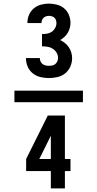

<svg xmlns="http://www.w3.org/2000/svg" viewBox="-20 -875 540 1065"><path d="M251 -442Q228 -442 204.5 -447.5Q181 -453 162 -468Q143 -483 133.5 -505.5Q124 -528 124 -552Q124 -552 124 -552Q124 -552 124 -553H201Q201 -553 201 -552.5Q201 -552 201 -552Q201 -543 205 -534Q209 -525 216.5 -519.5Q224 -514 233 -512Q242 -510 251 -510Q261 -510 270.5 -512Q280 -514 287 -520Q294 -526 298 -535Q302 -544 302 -553Q302 -569 294 -582.5Q286 -596 273 -604.5Q260 -613 244.5 -615.5Q229 -618 213 -618V-686Q228 -686 242 -688.5Q256 -691 267.5 -699Q279 -707 286 -720Q293 -733 293 -747Q293 -755 290.5 -763Q288 -771 282 -776.5Q276 -782 268 -784.5Q260 -787 251 -787Q243 -787 235.5 -784.5Q228 -782 222 -776.5Q216 -771 213 -763.5Q210 -756 210 -748Q210 -747 210 -747Q210 -747 210 -747H132Q132 -747 132 -747.5Q132 -748 132 -749Q132 -771 141 -792.5Q150 -814 167.5 -828.5Q185 -843 207 -849Q229 -855 251 -855Q274 -855 296.5 -849Q319 -843 336 -828.5Q353 -814 362 -792.5Q371 -771 371 -748Q371 -734 367 -719.5Q363 -705 355.5 -692.5Q348 -680 337 -670Q326 -660 314 -653Q328 -646 340.5 -636Q353 -626 362 -612.5Q371 -599 375.5 -583.5Q380 -568 380 -552Q380 -528 370 -505.5Q360 -483 341.5 -468Q323 -453 299 -447.5Q275 -442 251 -442ZM60 -308V-372H440V-308ZM262 170V74H125V7L245 -234H340V7H371V74H340V170ZM262 7V-122L198 7Z"/></svg>

Font: iosevka_custom_sans_ss08 SmBd
Style: Regular
Weight: 600
Designer: Belleve Invis
Foundry: Belleve Invis
Version: Version 10.3.0; ttfautohint (v1.8.3)